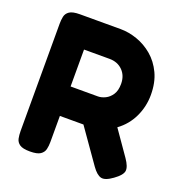

<svg xmlns="http://www.w3.org/2000/svg" viewBox="-127 -799 865 919"><g transform="rotate(20 305.5 -339.5)"><path d="M124 9Q87 9 71.5 -2Q56 -13 52.5 -30.5Q49 -48 49 -68V-615Q49 -633 52.5 -650.5Q56 -668 72 -679Q88 -690 125 -690H333Q374 -690 417 -675Q460 -660 496 -629.5Q532 -599 554 -552.5Q576 -506 576 -443Q576 -384 551 -331Q526 -278 478 -243L565 -118Q590 -82 587 -60Q584 -38 546 -11Q509 16 487 10.5Q465 5 441 -29L321 -200H201V-67Q201 -47 197 -30Q193 -13 177 -2Q161 9 124 9ZM201 -350H340Q358 -350 377.5 -359.5Q397 -369 410.5 -389.5Q424 -410 424 -444Q424 -486 398 -512Q372 -538 331 -538H201Z"/></g></svg>

Font: Fredoka SemiBold
Style: Regular
Weight: 600
Designer: Ben Nathan
Foundry: Milena B. Brandão, Ben Nathan
Version: Version 2.001